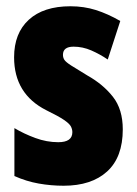

<svg xmlns="http://www.w3.org/2000/svg" viewBox="-20 -649 436 613"><path d="M372 -236Q372 -147 322 -101.5Q272 -56 183 -56Q143 -56 103.5 -63Q64 -70 26 -87V-240Q56 -222 92.5 -208.5Q129 -195 166 -195Q211 -195 211 -227Q211 -236 206.5 -245Q202 -254 184.5 -266Q167 -278 128 -297Q25 -349 25 -466Q25 -543 72 -586Q119 -629 205 -629Q248 -629 286 -617Q324 -605 364 -582L324 -459Q299 -476 271.5 -488Q244 -500 215 -500Q181 -500 181 -474Q181 -465 185.5 -458Q190 -451 207 -440Q224 -429 259 -408Q309 -380 340.5 -340Q372 -300 372 -236Z"/></svg>

Font: Noto Sans Malayalam UI ExtraCondensed Black
Style: Regular
Weight: 900
Width: 2
Designer: Jelle Bosma - Monotype Design Team
Foundry: Monotype Imaging Inc.
Version: Version 2.104; ttfautohint (v1.8.4.7-5d5b)